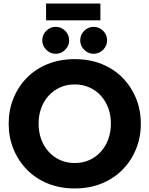

<svg xmlns="http://www.w3.org/2000/svg" viewBox="-20 -1045 839 1078"><path d="M399.7 13Q316 13 247.8 -15Q179.7 -43 130.9 -92.8Q82 -142.7 55.4 -208.7Q28.7 -274.7 28.7 -350.7Q28.7 -426.5 55.3 -492.6Q81.9 -558.6 130.7 -608.2Q179.4 -657.8 247.7 -685.4Q316 -713 399.7 -713Q483.2 -713 551.4 -685.4Q619.5 -657.8 668.4 -608.2Q717.2 -558.6 744 -492.5Q770.7 -426.4 770.7 -350.6Q770.7 -274.7 744 -208.7Q717.3 -142.7 668.5 -92.8Q619.7 -43 551.5 -15Q483.3 13 399.7 13ZM399.5 -129.7Q444 -129.7 481.3 -146.2Q518.7 -162.7 546 -193Q573.3 -223.3 588 -263.6Q602.7 -303.9 602.7 -350.8Q602.7 -397.7 588 -437.8Q573.3 -478 546.1 -507.9Q518.9 -537.8 481.4 -554.4Q444 -571 399.5 -571Q355.1 -571 317.9 -554.5Q280.7 -538 253.3 -508Q226 -478 211.3 -437.7Q196.7 -397.4 196.7 -350.6Q196.7 -303.7 211.3 -263.5Q226 -223.3 253.3 -193Q280.7 -162.7 317.9 -146.2Q355.1 -129.7 399.5 -129.7ZM505.7 -743Q475 -743 452.7 -765.5Q430.3 -788 430.3 -818.7Q430.3 -849.7 452.7 -872Q475 -894.3 505.7 -894.3Q536.7 -894.3 559 -872Q581.3 -849.7 581.3 -818.7Q581.3 -788 559 -765.5Q536.7 -743 505.7 -743ZM292.7 -743Q262 -743 239.7 -765.5Q217.3 -788 217.3 -818.7Q217.3 -849.7 239.7 -872Q262 -894.3 292.7 -894.3Q323.7 -894.3 346 -872Q368.3 -849.7 368.3 -818.7Q368.3 -788 346 -765.5Q323.7 -743 292.7 -743ZM238.7 -931V-1025.3H543.7V-931Z"/></svg>

Font: MuseoModerno Thin
Style: Regular
Weight: 100
Designer: Pablo Cosgaya, Héctor Gatti, Marcela Romero, and the Authors of The MuseoModerno Project.
Foundry: Omnibus-Type Team
Version: Version 1.003